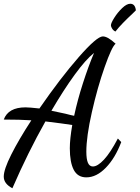

<svg xmlns="http://www.w3.org/2000/svg" viewBox="-20 -916 744 1023"><path d="M0 25Q0 -13 40 -92.5Q80 -172 147 -275Q87 -279 0 -279Q24 -344 116 -344Q136 -344 190 -338Q302 -500 399 -611Q496 -722 528 -722Q554 -722 596 -683Q576 -668 537.5 -558.5Q499 -449 469.5 -318.5Q440 -188 440 -108Q440 -68 448.5 -48.5Q457 -29 475 -29Q500 -29 534 -65.5Q568 -102 608 -178L626 -159Q594 -74 544 -22.5Q494 29 440 29Q394 29 373 -11Q352 -51 352 -126Q352 -175 365 -250Q314 -258 222 -269Q129 -104 46 87Q0 63 0 25ZM481 -634Q437 -599 378 -518Q319 -437 254 -326L329 -310Q359 -302 375 -299Q393 -383 422 -473Q451 -563 481 -634ZM571 -781Q571 -793 589 -821.5Q607 -850 631 -873Q655 -896 674 -896Q700 -896 704 -861Q704 -861 688 -845Q660 -819 636 -794.5Q612 -770 595 -748Q584 -753 577.5 -763.5Q571 -774 571 -781Z"/></svg>

Font: Dancing Script
Style: Bold
Weight: 700
Designer: Pablo Impallari
Foundry: Pablo Impallari
Version: Version 2.000